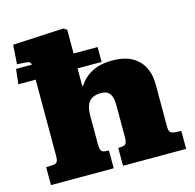

<svg xmlns="http://www.w3.org/2000/svg" viewBox="-110 -882 1012 996"><g transform="rotate(-15 395.5 -384.0)"><path d="M43 0V-96L80 -98Q96 -99 102 -107.5Q108 -116 108 -143V-549H15L24 -629H108V-632Q108 -639 101.5 -643.5Q95 -648 70 -649L35 -651L42 -754L314 -768L333 -757V-629H462V-549H333V-454H337Q363 -495 406.5 -518.5Q450 -542 516 -542Q583 -542 624 -518Q665 -494 684 -454.5Q703 -415 703 -367V-138Q703 -118 709 -109Q715 -100 737 -98L769 -96V0H430V-96L449 -97Q467 -98 472.5 -108.5Q478 -119 478 -141V-312Q478 -338 472.5 -356Q467 -374 454 -384Q441 -394 416 -394Q391 -394 372 -385Q353 -376 343 -354Q333 -332 333 -293V-142Q333 -121 338 -109.5Q343 -98 360 -97L380 -96V0Z"/></g></svg>

Font: Literata Variable Black
Style: Regular
Weight: 900
Designer: Latin by Veronika Burian and Jose Scaglione. Greek by Irene Vlachou. Cyrillic by Vera Evstafieva.
Foundry: TypeTogether
Version: Version 3.021